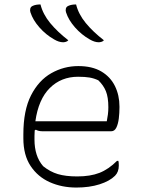

<svg xmlns="http://www.w3.org/2000/svg" viewBox="-20 -833 640 863"><path d="M162 -813Q173 -769 205.5 -729.5Q238 -690 287 -652Q283 -647 276 -645Q269 -643 264 -643Q245 -643 223 -656Q186 -677 157 -710Q128 -743 117 -777Q114 -785 116 -794Q118 -803 128 -807Q141 -813 162 -813ZM322 -813Q333 -769 365.5 -729.5Q398 -690 447 -652Q443 -647 436 -645Q429 -643 424 -643Q405 -643 383 -656Q346 -677 317 -710Q288 -743 277 -777Q274 -785 276 -794Q278 -803 288 -807Q301 -813 322 -813ZM332 -536Q394 -536 435 -512Q476 -488 496.5 -446.5Q517 -405 517 -354V-350Q517 -325 514 -300.5Q511 -276 503 -259.5Q495 -243 480 -243H171Q153 -243 141 -250L136 -247Q135 -235 135 -222V-205Q135 -169 144.5 -139Q154 -109 174 -86Q205 -61 240 -50.5Q275 -40 327 -40Q386 -40 427 -56Q468 -72 506 -110H512Q513 -107 513.5 -102Q514 -97 514 -89Q514 -60 497 -43Q473 -19 427.5 -4.5Q382 10 323 10Q258 10 204 -14Q150 -38 117.5 -87Q85 -136 85 -211V-229Q85 -337 119.5 -404.5Q154 -472 210.5 -504Q267 -536 332 -536ZM331 -488Q255 -488 204 -437.5Q153 -387 139 -288H460Q463 -303 465 -318.5Q467 -334 467 -351Q467 -396 456 -423Q445 -450 422 -472Q403 -481 382.5 -484.5Q362 -488 331 -488Z"/></svg>

Font: Recursive Mn Csl St Lt
Style: Regular
Weight: 300
Monospace: yes
Version: Version 1.079;hotconv 1.0.112;makeotfexe 2.5.65598; ttfautoh